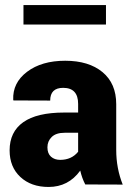

<svg xmlns="http://www.w3.org/2000/svg" viewBox="-20 -721 518 751"><path d="M169.9 10.3Q101.6 10.3 59.6 -28.8Q17.6 -67.9 17.6 -132.8Q17.6 -205.1 70.8 -242.9Q124 -280.8 231.4 -280.8H285.6V-314.5Q285.6 -377.4 227.1 -377.4Q176.3 -377.4 176.3 -327.6L32.7 -328.1L31.7 -330.6Q28.8 -397 85.9 -440.2Q143.1 -483.4 235.1 -483.4Q327.1 -483.4 380.9 -439Q434.6 -394.5 434.6 -313.5V-134.3Q434.6 -63 460 1L313.5 0.5Q300.3 -24.9 293.9 -53.7Q247.6 10.3 169.9 10.3ZM215.3 -95.7Q259.8 -95.7 285.6 -127.4V-201.7H232.9Q199.2 -201.7 182.4 -185.3Q165.5 -168.9 165.5 -144.8Q165.5 -120.6 179.4 -108.2Q193.4 -95.7 215.3 -95.7ZM394.5 -701.2V-625H71.8V-701.2Z"/></svg>

Font: Yantramanav Black
Style: Regular
Weight: 900
Version: Version 1.001;PS 1.0;hotconv 1.0.72;makeotf.lib2.5.5900; ttf